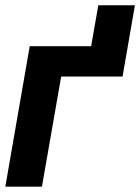

<svg xmlns="http://www.w3.org/2000/svg" viewBox="-20 -702 527 722"><path d="M440.9 -414.1H210L137.7 0H0L91.8 -528.3H322.8L349.6 -682.1H487.3Z"/></svg>

Font: RobotoInd
Style: Bold Italic
Weight: 700
Italic angle: -12°
Designer: Google
Version: Version 2.001150; 2014